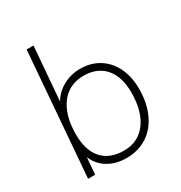

<svg xmlns="http://www.w3.org/2000/svg" viewBox="-174 -859 931 990"><g transform="rotate(-30 291.5 -364.5)"><path d="M528 -270Q528 -187 499 -124Q470 -61 417 -27Q364 7 295 7Q232 7 185.5 -21Q139 -49 118 -100L110 0H68L127 -736H168L142 -417Q167 -461 214 -486.5Q261 -512 315 -512Q378 -512 426.5 -482Q475 -452 501.5 -397.5Q528 -343 528 -270ZM484 -275Q484 -368 439 -420Q394 -472 313 -472Q226 -472 177 -407Q128 -342 128 -229Q128 -134 173 -83.5Q218 -33 303 -33Q387 -33 435.5 -97.5Q484 -162 484 -275Z"/></g></svg>

Font: Muli ExtraLight
Style: Italic
Weight: 275
Italic angle: -4.541°
Designer: Vernon Adams
Foundry: Vernon Adams
Version: Version 2.001